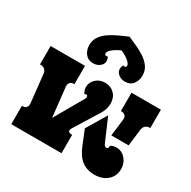

<svg xmlns="http://www.w3.org/2000/svg" viewBox="-231 -1301 1526 1538"><g transform="rotate(30 532.0 -531.5)"><path d="M340 -700V-530H334Q312 -530 300 -516.5Q288 -503 290 -480L320 -207L472 -472Q477 -482 477 -490Q477 -507 463 -507Q457 -507 449 -501Q431 -528 431 -559Q431 -601 464.5 -632.5Q498 -664 549 -664Q601 -664 635 -629.5Q669 -595 669 -540Q669 -515 661.5 -490Q654 -465 641 -443L498 -213Q490 -200 490 -191Q490 -170 522 -170H527V0H62V-170H68Q91 -170 102.5 -184Q114 -198 112 -220L84 -480Q82 -503 66.5 -516.5Q51 -530 28 -530H22V-700ZM770 -700H1042V-530H1036Q1014 -530 998.5 -516.5Q983 -503 980 -480L961 -323H801L820 -480Q823 -503 811 -516.5Q799 -530 776 -530H770ZM699 -450 789 -240Q799 -217 815 -217Q824 -217 829 -223.5Q834 -230 834 -237Q834 -241 832 -245Q843 -252 857 -256Q871 -260 887 -260Q920 -260 946.5 -242Q973 -224 988.5 -194Q1004 -164 1004 -127Q1004 -63 958.5 -22.5Q913 18 839 18Q772 18 723.5 -17.5Q675 -53 643 -133L589 -266ZM778 -862Q778 -816 752.5 -783Q727 -750 680 -750Q643 -750 618 -770.5Q593 -791 593 -819Q593 -827 595.5 -837Q598 -847 603 -857Q608 -853 614 -853Q632 -853 632 -870Q632 -887 606 -909.5Q580 -932 532 -954Q484 -932 458 -909.5Q432 -887 432 -870Q432 -853 450 -853Q456 -853 461 -857Q466 -847 468.5 -837Q471 -827 471 -819Q471 -791 446 -770.5Q421 -750 384 -750Q338 -750 312 -783Q286 -816 286 -862Q286 -909 310.5 -943Q335 -977 373 -1002Q411 -1027 453.5 -1046Q496 -1065 532 -1081Q568 -1065 610.5 -1046Q653 -1027 691 -1002Q729 -977 753.5 -943Q778 -909 778 -862Z"/></g></svg>

Font: Exile
Style: Regular
Weight: 400
Designer: Bartłomiej Rózga @rozgatype
Version: Version 1.000; ttfautohint (v1.8.4.7-5d5b)